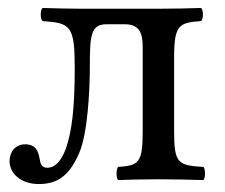

<svg xmlns="http://www.w3.org/2000/svg" viewBox="-20 -451 567 483"><path d="M418 -122V-307C418 -389 431 -394 486 -398C492 -404 492 -425 486 -431C456 -430 418 -429 378 -429H189C156 -429 117 -430 87 -431C81 -425 81 -404 87 -398C157.7 -393 168 -387 168 -279C168 -174 160 -119 146 -78C133 -42 116 -29 99 -29C86 -29 82 -37 80 -50C77 -69 71 -88 43 -88C18 -88 4 -68 4 -46C4 -15 32 12 78 12C129 12 157 -14 180 -68C200 -116 206 -218 206 -286C206 -364 209 -390 249 -390H294C332 -390 339 -366 339 -332V-122C339 -40 329 -35 277 -31C272 -25 272 -4 277 2C302 1 339 0 379 0C419 0 464 1 492 2C497 -4 497 -25 492 -31C427 -35 418 -40 418 -122Z"/></svg>

Font: Libertinus Serif
Style: Regular
Weight: 400
Designer: Philipp H. Poll
Foundry: Khaled Hosny
Version: Version 6.2